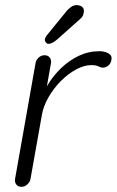

<svg xmlns="http://www.w3.org/2000/svg" viewBox="-20 -721 451 741"><path d="M63.5 0Q49.8 0 43 -8.8Q36.1 -17.6 38.1 -30.3L117.2 -477.5Q119.1 -489.3 128.9 -498.5Q138.7 -507.8 152.3 -507.8Q165 -507.8 171.9 -499Q178.7 -490.2 176.8 -477.5L150.4 -328.1L134.8 -325.2Q144.5 -360.4 165 -394.5Q185.5 -428.7 215.8 -458Q246.1 -487.3 283.7 -505.4Q321.3 -523.4 364.3 -523.4Q381.8 -523.4 397.5 -515.6Q413.1 -507.8 410.2 -491.2Q408.2 -476.6 398.4 -468.3Q388.7 -460 377.9 -460Q369.1 -460 359.9 -464.8Q350.6 -469.7 333 -469.7Q304.7 -469.7 273.9 -453.1Q243.2 -436.5 215.3 -408.7Q187.5 -380.9 167.5 -346.2Q147.5 -311.5 141.6 -277.3L97.7 -30.3Q95.7 -18.6 85.4 -9.3Q75.2 0 63.5 0ZM166 -551.8Q161.1 -551.8 156.7 -557.6Q152.3 -563.5 153.3 -570.3Q154.3 -576.2 160.2 -584L237.3 -678.7Q244.1 -686.5 253.9 -693.8Q263.7 -701.2 275.4 -701.2Q290 -701.2 298.3 -693.4Q306.6 -685.5 302.7 -669.9Q301.8 -663.1 298.3 -657.7Q294.9 -652.3 289.1 -647.5L200.2 -568.4Q192.4 -561.5 183.6 -556.6Q174.8 -551.8 166 -551.8Z"/></svg>

Font: Quicksand
Style: Italic
Weight: 400
Designer: Andrew Paglinawan
Foundry: Andrew Paglinawan
Version: Version 3.006